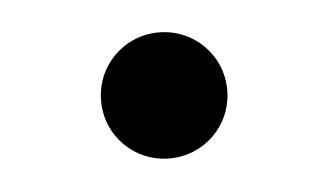

<svg xmlns="http://www.w3.org/2000/svg" viewBox="-27 -159 342 200"><g transform="rotate(-5 144.0 -59.0)"><path d="M144 6.3C180.7 6.3 210 -22.9 210 -59.6C210 -96.2 180.7 -125.5 144 -125.5C107.4 -125.5 78.1 -96.2 78.1 -59.6C78.1 -22.9 107.4 6.3 144 6.3Z"/></g></svg>

Font: Raveo
Style: Regular
Weight: 400
Designer: Jakub Foglar, Rasmus Andersson (Inter)
Foundry: Jakubfoglar.com
Version: Version 1.100;Glyphs 3.2.3 (3260)